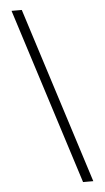

<svg xmlns="http://www.w3.org/2000/svg" viewBox="-58 -777 512 934"><g transform="rotate(-5 197.5 -310.0)"><path d="M35 -740H85L359 120H309Z"/></g></svg>

Font: Encode Sans Wide
Style: ExtraLight
Weight: 200
Designer: Pablo Impallari, Andres Torresi
Foundry: Pablo Impallari, Andres Torresi
Version: Version 1.000; ttfautohint (v1.00) -l 8 -r 50 -G 200 -x 14 -